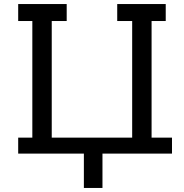

<svg xmlns="http://www.w3.org/2000/svg" viewBox="-20 -760 910 950"><path d="M831 -79V0H487V170H395V0H70V-79H140V-656H70V-740H310V-656H236V-79H634V-656H560V-740H800V-656H730V-79Z"/></svg>

Font: Arvo
Style: Regular
Weight: 400
Designer: Anton Koovit (Cyrillic Expansion: Cyreal)
Foundry: Anton Koovit, Yassin Baggar
Version: Version 3.000